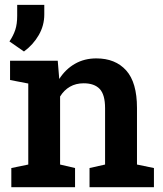

<svg xmlns="http://www.w3.org/2000/svg" viewBox="-20 -782 682 802"><path d="M27.3 0V-80.1L98.1 -94.7V-433.1L22 -447.8V-528.3H221.2L227.5 -452.1Q253.9 -493.2 293.2 -515.6Q332.5 -538.1 382.3 -538.1Q461.9 -538.1 507.1 -487.8Q552.2 -437.5 552.2 -331.1V-94.7L623 -80.1V0H354V-80.1L418.9 -94.7V-330.1Q418.9 -386.7 396.5 -410.4Q374 -434.1 329.6 -434.1Q296.9 -434.1 272 -419.7Q247.1 -405.3 231 -378.9V-94.7L293.5 -80.1V0ZM80.1 -566.9 19.5 -608.9Q35.6 -632.8 43.7 -657Q51.8 -681.2 51.8 -715.8V-761.7H165V-721.7Q165 -675.3 141.8 -635.3Q118.7 -595.2 80.1 -566.9Z"/></svg>

Font: Roboto Slab SemiBold
Style: Regular
Weight: 600
Designer: Google
Version: Version 2.001; ttfautohint (v1.8.3)